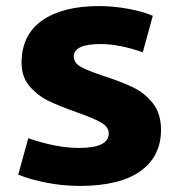

<svg xmlns="http://www.w3.org/2000/svg" viewBox="-20 -600 590 632"><path d="M40 -25 73 -145Q166 -113 240 -113Q338 -113 338 -161Q338 -182 313 -196.5Q288 -211 234 -230Q177 -250 140.5 -267.5Q104 -285 77.5 -316Q51 -347 51 -393Q51 -485 118.5 -532.5Q186 -580 306 -580Q351 -580 399.5 -571.5Q448 -563 483 -548L450 -428Q372 -455 311 -455Q223 -455 223 -414Q223 -393 246 -380Q269 -367 321 -350Q379 -331 417 -313Q455 -295 482.5 -261Q510 -227 510 -173Q510 -85 442 -36.5Q374 12 242 12Q188 12 134 1.5Q80 -9 40 -25Z"/></svg>

Font: Martel Sans Black
Style: Regular
Weight: 900
Designer: Dan Reynolds and Mathieu Réguer
Foundry: Dan Reynolds and Mathieu Réguer
Version: Version 1.002; ttfautohint (v1.1) -l 5 -r 5 -G 72 -x 0 -D la